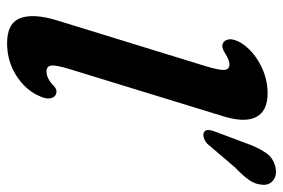

<svg xmlns="http://www.w3.org/2000/svg" viewBox="-148 -638 798 541"><g transform="rotate(90 250.5 -368.0)"><path d="M307.5 -596.5 175.5 -166.5Q163.5 -127.5 165.2 -114Q167 -100.5 182 -100.5Q202.5 -100.5 224 -122.5Q235.5 -132 246 -127Q255 -124 257.5 -111Q260 -98 250 -78Q233 -40.5 192.8 -15Q152.5 10.5 102 10.5Q45.5 10.5 31.5 -27Q17.5 -64.5 38.5 -132L166 -546Q178.5 -586.5 177.5 -601.2Q176.5 -616 161.5 -616Q150 -616 131 -604Q113 -592.5 103 -597.5Q93.5 -601 91.5 -614.5Q89.5 -628 101 -648Q121 -680.5 160.5 -702Q200 -723.5 243.5 -723.5Q294 -723.5 310.5 -690.8Q327 -658 307.5 -596.5ZM384.5 -664Q396 -696.5 411 -718.5Q426 -740.5 453.5 -746Q476 -750 489.5 -738.5Q503 -727 501 -708.5Q500 -689 488 -671.8Q476 -654.5 452.5 -632L385.5 -553.5Q378.5 -547 369.2 -544Q360 -541 353.5 -544Q346.5 -548 346.8 -556.2Q347 -564.5 351 -574.5Z"/></g></svg>

Font: Fraunces 72pt S100 SemiBold
Style: Italic
Weight: 600
Italic angle: -16°
Version: Version 1.000; ttfautohint (v1.8.3)